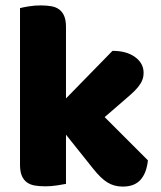

<svg xmlns="http://www.w3.org/2000/svg" viewBox="-20 -681 595 710"><path d="M527 -88Q522 -41 499.5 -16Q477 9 434 9Q402 9 377 -6.5Q352 -22 323 -59L224 -183V-1Q213 1 191.5 4.5Q170 8 148 8Q126 8 108.5 5Q91 2 79 -7Q67 -16 60.5 -31.5Q54 -47 54 -72V-651Q65 -654 86.5 -657.5Q108 -661 130 -661Q152 -661 169.5 -658Q187 -655 199 -646Q211 -637 217.5 -621.5Q224 -606 224 -581V-317L396 -493Q448 -493 479.5 -470Q511 -447 511 -412Q511 -397 506 -384.5Q501 -372 490.5 -359Q480 -346 463.5 -331.5Q447 -317 425 -298L367 -248Z"/></svg>

Font: Baloo Tammudu
Style: Regular
Weight: 400
Designer: Omkar Shende and Ek Type
Foundry: Ek Type
Version: Version 1.443;PS 1.000;hotconv 16.6.51;makeotf.lib2.5.65220;